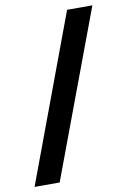

<svg xmlns="http://www.w3.org/2000/svg" viewBox="-95 -783 562 850"><g transform="rotate(-10 186.0 -357.5)"><path d="M381.8 -731 103 16.1H-9.8L268.1 -731Z"/></g></svg>

Font: XB Khoramshahr
Style: Bold
Weight: 700
Designer: Behnam
Foundry: Irmug
Version: Version 8.005 2009